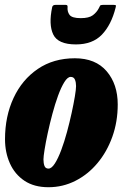

<svg xmlns="http://www.w3.org/2000/svg" viewBox="-20 -774 519 804"><path d="M1 -191Q1 -287 36.8 -363.8Q72.5 -440.5 138.2 -485.2Q204 -530 293.5 -530Q380 -530 426.5 -475.8Q473 -421.5 473 -336.5Q473 -264.5 450.5 -201.5Q428 -138.5 388.2 -91Q348.5 -43.5 295.8 -16.8Q243 10 183 10Q123 10 82.5 -17Q42 -44 21.5 -89.8Q1 -135.5 1 -191ZM162 -106.5Q162 -90.5 166.2 -79.2Q170.5 -68 183 -68Q196 -68 209.8 -89.5Q223.5 -111 236.5 -145.8Q249.5 -180.5 260.5 -221.2Q271.5 -262 280 -301Q288.5 -340 293.5 -370.2Q298.5 -400.5 298.5 -413.5Q298.5 -429 293.8 -440.5Q289 -452 276 -452Q263 -452 249.5 -430.2Q236 -408.5 223.2 -373.5Q210.5 -338.5 199.5 -297.5Q188.5 -256.5 180 -217.2Q171.5 -178 166.8 -148.2Q162 -118.5 162 -106.5ZM298 -588Q223 -588 203 -629.5Q183 -671 198.5 -744Q200.5 -753.5 212 -753.5H255.5Q263.5 -753.5 263 -745.5Q261 -725.5 271.2 -711.8Q281.5 -698 318 -698Q352.5 -698 368.8 -710.2Q385 -722.5 393.5 -739Q397 -746 399 -749.8Q401 -753.5 410 -753.5H456.5Q464.5 -753.5 465.2 -751.2Q466 -749 464 -741.5Q446 -670 406.8 -629Q367.5 -588 298 -588Z"/></svg>

Font: Besley* Condensed Heavy
Style: Italic
Weight: 800
Width: 3
Italic angle: -13°
Designer: Owen Earl
Foundry: indestructible type*
Version: Version 3.000; ttfautohint (v1.8.3)